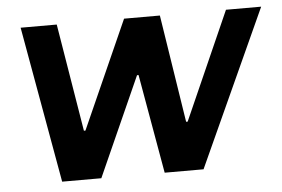

<svg xmlns="http://www.w3.org/2000/svg" viewBox="-42 -568 917 625"><g transform="rotate(-5 416.0 -255.5)"><path d="M137 0 46 -511H164L222 -159H227L384 -511H501L556 -159H561L717 -511H832L599 0H472L415 -324H410L265 0Z"/></g></svg>

Font: Chivo Medium
Style: Italic
Weight: 500
Italic angle: -8.05°
Designer: Hector Gatti
Foundry: Omnibus-Type
Version: Version 2.002